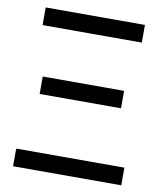

<svg xmlns="http://www.w3.org/2000/svg" viewBox="-81 -780 717 846"><g transform="rotate(10 277.5 -357.0)"><path d="M55 -635V-714H499V-635ZM95 -334V-412H459V-334ZM35 0V-79H519V0Z"/></g></svg>

Font: Noto IKEA Arabic
Style: Regular
Weight: 400
Designer: Monotype Design Team
Foundry: Monotype Imaging Inc.
Version: Version 1.200